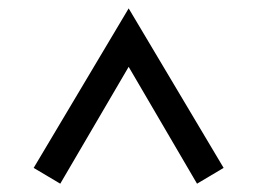

<svg xmlns="http://www.w3.org/2000/svg" viewBox="-20 -694 619 462"><path d="M125 -252 61 -290 289.6 -673.8 518.1 -290 454.1 -252 289.6 -533.2Z"/></svg>

Font: Voltaire
Style: Regular
Weight: 400
Designer: Yvonne Schüttler, Eben Sorkin, Emma Marichal
Foundry: Sorkin Type Co.
Version: Version 1.010; ttfautohint (v1.8.4.7-5d5b)